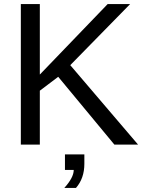

<svg xmlns="http://www.w3.org/2000/svg" viewBox="-20 -708 707 940"><path d="M656 0H540L265 -332L175 -264V0H82V-688H175V-343L507 -688H617L324 -389ZM393 48V94Q393 165 352 212H295Q341 161 341 124H298V48Z"/></svg>

Font: Libra Sans
Style: Regular
Weight: 400
Foundry: Context Ltd
Version: Version 1.002